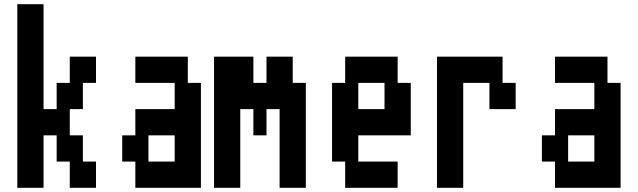

<svg xmlns="http://www.w3.org/2000/svg" viewBox="-20 -1020 3040 915"><path d="M250 -625H312.5V-750H437.5V-625H375V-500H312.5V-375H375V-250H437.5V-125H312.5V-250H250V-375H187.5V-125H62.5V-1000H187.5V-500H250Z M625 -750H875V-625H937.5V-125H625V-250H562.5V-375H625V-500H812.5V-625H625ZM812.5 -375H687.5V-250H812.5Z M1125 -125H1000V-750H1187.5V-625H1250V-750H1375V-625H1437.5V-125H1312.5V-500H1250V-375H1187.5V-500H1125Z M1625 -750H1875V-625H1937.5V-375H1687.5V-250H1875V-125H1625V-250H1562.5V-625H1625ZM1812.5 -625H1687.5V-500H1812.5Z M2187.5 -125H2062.5V-750H2375V-625H2437.5V-500H2312.5V-625H2187.5Z M2625 -750H2875V-625H2937.5V-125H2625V-250H2562.5V-375H2625V-500H2812.5V-625H2625ZM2812.5 -375H2687.5V-250H2812.5Z"/></svg>

Font: Amiga Topaz Unicode Rus
Style: Regular
Weight: 400
Designer: dMG of Trueschool and Divine Stylers
Foundry: dMG of Trueschool and Divine Stylers
Version: Version 1.1